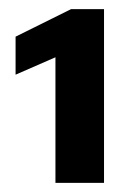

<svg xmlns="http://www.w3.org/2000/svg" viewBox="-20 -819 302 419"><path d="M101 -420V-694L14 -656V-739L135 -799H207V-420Z"/></svg>

Font: Saira Expanded
Style: Bold
Weight: 700
Width: 7
Designer: Hector Gatti with collaboration of the Omnibus-Type team
Foundry: Omnibus-Type
Version: Version 1.100; ttfautohint (v1.8.3)